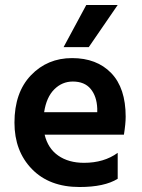

<svg xmlns="http://www.w3.org/2000/svg" viewBox="-20 -745 569 770"><path d="M452 -725 336 -556H235L326 -725ZM370 -295V-310Q368 -359 343.5 -388.5Q319 -418 272 -418Q229 -418 197.5 -386.5Q166 -355 157 -295ZM452 -132V-28Q399 5 299 5Q178 5 108 -67Q38 -139 38 -253Q38 -374 104 -443Q170 -512 269 -512Q368 -512 426 -452Q484 -392 484 -277Q484 -249 477 -205H159Q172 -150 213.5 -121Q255 -92 317 -92Q397 -92 452 -132Z"/></svg>

Font: Hind SemiBold
Style: Regular
Weight: 600
Designer: Manushi Parikh, Satya Rajpurohit
Foundry: Indian Type Foundry
Version: Version 2.001;PS 1.0;hotconv 1.0.79;makeotf.lib2.5.61930; tt